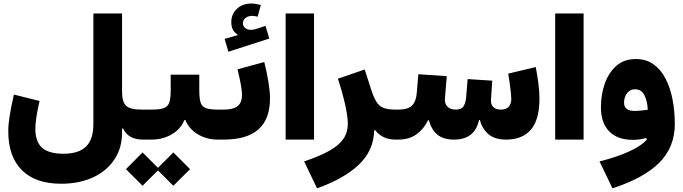

<svg xmlns="http://www.w3.org/2000/svg" viewBox="-20 -775 3792 1066"><path d="M778.8 -166.5V0H772.9Q692.4 0 663.1 -62L657.7 -61V-39.1Q657.7 46.4 615.2 110.4Q572.8 174.3 496.6 209.7Q420.4 245.1 319.3 245.1Q177.2 245.1 101.6 169.9Q25.9 94.7 25.9 -46.9Q25.9 -82 33 -127.9Q40 -173.8 57.1 -250L199.7 -214.4Q176.3 -114.7 176.3 -59.1Q176.3 12.2 213.9 45.4Q251.5 78.6 332 78.6Q417.5 78.6 458 38.3Q498.5 -2 498.5 -85.9V-700.2H657.7V-264.6Q657.7 -210.4 679.4 -188.5Q701.2 -166.5 766.1 -166.5Z M679.2 164.1 771.5 71.3 856.9 156.7 942.4 71.3 1035.2 164.1 942.4 256.3 856.9 170.9 771.5 256.3ZM1086.4 -360.4V-272.5Q1086.4 -229.5 1093.5 -206.5Q1100.6 -183.6 1122.8 -175Q1145 -166.5 1190.4 -166.5H1206.5V0H1189.5Q1127.4 0 1078.6 -29.3Q1029.8 -58.6 1008.8 -108.9H1003.9Q983.9 -58.6 933.8 -29.3Q883.8 0 822.8 0H778.8Q766.6 0 761.5 -19.8Q756.3 -39.6 756.3 -84Q756.3 -127.9 761.5 -147.2Q766.6 -166.5 778.8 -166.5H822.8Q868.7 -166.5 890.9 -175.3Q913.1 -184.1 920.4 -207Q927.7 -230 927.7 -272.5V-360.4Z M1428.2 -747.1 1410.2 -682.1Q1394 -687 1380.9 -687Q1358.4 -687 1343.5 -675.5Q1328.6 -664.1 1328.6 -645.5Q1328.6 -629.9 1341.1 -619.6Q1353.5 -609.4 1372.1 -609.4Q1378.9 -609.4 1386 -610.4Q1393.1 -611.3 1400.9 -613.8L1454.1 -631.3L1475.1 -561L1248 -487.8L1227.1 -559.1L1298.3 -579.6V-584.5Q1264.2 -603 1264.2 -651.9Q1264.2 -696.8 1295.4 -726.1Q1326.7 -755.4 1375.5 -755.4Q1387.2 -755.4 1400.1 -753.2Q1413.1 -751 1428.2 -747.1ZM1447.3 -430.7Q1462.4 -370.1 1470.7 -318.1Q1479 -266.1 1479 -227.5Q1479 0 1223.1 0H1206.5Q1184.1 0 1184.1 -84Q1184.1 -166.5 1206.5 -166.5H1223.1Q1274.9 -166.5 1299.3 -186Q1323.7 -205.6 1323.7 -248.5Q1323.7 -268.6 1317.1 -305.4Q1310.5 -342.3 1298.8 -390.1Z M1723.6 0H1565.9V-700.2H1723.6Z M1856 -337.9 2004.9 -389.2 2040 -279.8Q2054.7 -234.4 2070.1 -209.7Q2085.4 -185.1 2109.9 -175.8Q2134.3 -166.5 2175.3 -166.5H2175.8V0H2175.3Q2103.5 0 2062.5 -52.7L2057.6 -51.3Q2054.7 62 1971.4 140.1Q1888.2 218.3 1740.2 270.5L1668.5 121.1Q1756.3 91.8 1809.6 61.5Q1862.8 31.2 1887 -4.6Q1911.1 -40.5 1911.1 -87.4Q1911.1 -127.9 1896.2 -194.6Q1881.3 -261.2 1856 -337.9Z M2510.3 -166.5Q2541 -166.5 2552.7 -183.6Q2564.5 -200.7 2567.9 -232.9L2576.2 -335.9L2712.9 -327.1L2706.1 -222.2Q2703.6 -196.8 2717.8 -181.6Q2731.9 -166.5 2760.7 -166.5Q2790 -166.5 2804.4 -182.4Q2818.8 -198.2 2818.8 -225.1Q2818.8 -236.3 2816.4 -260Q2814 -283.7 2810.1 -312.3Q2806.2 -340.8 2801.8 -366.2L2954.6 -402.8Q2962.9 -359.9 2969 -313.7Q2975.1 -267.6 2975.1 -227.1Q2975.1 -109.9 2927.5 -54.9Q2879.9 0 2790.5 0Q2725.6 0 2690.9 -30.8Q2656.2 -61.5 2644.5 -108.9H2639.6Q2616.2 0 2501.5 0Q2440.9 0 2408 -27.8Q2375 -55.7 2361.3 -107.4H2356.4Q2333.5 -59.1 2292.7 -29.5Q2252 0 2192.4 0H2175.8Q2164.1 0 2158.7 -20.3Q2153.3 -40.5 2153.3 -85Q2153.3 -128.4 2158.7 -147.5Q2164.1 -166.5 2175.8 -166.5H2192.4Q2243.7 -166.5 2266.4 -188Q2289.1 -209.5 2293.5 -254.4L2302.7 -362.8L2460.4 -352.1L2450.2 -226.6Q2447.8 -201.2 2463.4 -183.8Q2479 -166.5 2510.3 -166.5Z M3220.2 0H3062.5V-700.2H3220.2Z M3571.8 -1.5 3567.4 -8.8Q3551.3 -3.9 3532 -1.2Q3512.7 1.5 3494.1 1.5Q3408.7 1.5 3362.5 -45.4Q3316.4 -92.3 3316.4 -180.2Q3316.4 -249 3337.6 -310.1Q3358.9 -371.1 3401.9 -409.2Q3444.8 -447.3 3509.8 -447.3Q3567.4 -447.3 3608.4 -418Q3649.4 -388.7 3675.5 -337.9Q3701.7 -287.1 3714.1 -222.4Q3726.6 -157.7 3726.6 -86.4Q3726.6 42.5 3640.1 128.7Q3553.7 214.8 3380.4 270.5L3308.6 121.1Q3368.7 106.4 3422.1 86.7Q3475.6 66.9 3514.9 44.2Q3554.2 21.5 3571.8 -1.5ZM3576.2 -165.5Q3575.2 -209.5 3558.8 -244.4Q3542.5 -279.3 3504.9 -279.3Q3476.6 -279.3 3460.7 -256.6Q3444.8 -233.9 3444.8 -205.1Q3444.8 -181.2 3460 -170.2Q3475.1 -159.2 3501 -159.2Q3520.5 -159.2 3539.3 -161.1Q3558.1 -163.1 3576.2 -165.5Z"/></svg>

Font: Estedad-FD ExtraBold
Style: Regular
Weight: 800
Designer: Amin Abedi
Version: Version 7.3